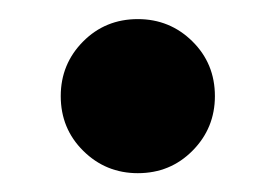

<svg xmlns="http://www.w3.org/2000/svg" viewBox="-20 -168 290 202"><path d="M125 14.2Q91.3 14.2 67.6 -9.3Q43.9 -32.7 43.9 -66.9Q43.9 -100.6 67.4 -124.3Q90.8 -147.9 125 -147.9Q158.7 -147.9 182.4 -124.5Q206.1 -101.1 206.1 -66.9Q206.1 -33.2 182.6 -9.5Q159.2 14.2 125 14.2Z"/></svg>

Font: Tinos
Style: Bold
Weight: 700
Designer: Steve Matteson
Foundry: Monotype Imaging Inc.
Version: Version 1.23